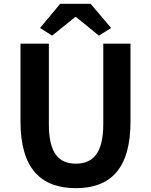

<svg xmlns="http://www.w3.org/2000/svg" viewBox="-20 -968 788 1002"><path d="M376 14C556 14 661 -87 661 -333V-740H519V-320C519 -166 463 -114 376 -114C288 -114 235 -166 235 -320V-740H87V-333C87 -87 195 14 376 14ZM189 -822 252 -782 372 -879H377L496 -782L560 -822L453 -948H294Z"/></svg>

Font: Kinto Sans
Style: Bold
Weight: 700
Designer: Authors: Ryoko NISHIZUKA  (kana & ideographs); Paul D. Hunt (Latin, Greek & Cyrillic); Wenlong ZHANG  (bopomofo); Sandol
Foundry: Adobe Systems Incorporated, ookami Inc.
Version: Version 0.001